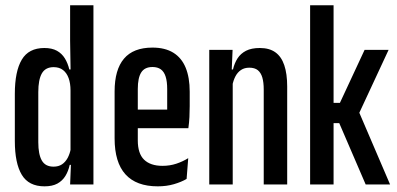

<svg xmlns="http://www.w3.org/2000/svg" viewBox="-20 -684 1474 712"><path d="M145 7Q86.5 7 60.8 -35.8Q35 -78.5 35 -161.5V-336Q35 -419.5 60.8 -462.8Q86.5 -506 144.5 -506Q172.5 -506 191 -495.8Q209.5 -485.5 220.5 -467.5Q231.5 -449.5 237 -426.5H262.5L241.5 -348.5Q241.5 -375 234.5 -394.2Q227.5 -413.5 213.8 -424.2Q200 -435 179 -435Q148.5 -435 135.2 -411.8Q122 -388.5 122 -342.5V-156.5Q122 -112 135 -89Q148 -66 178.5 -66Q197 -66 209.8 -74.5Q222.5 -83 230.8 -98.2Q239 -113.5 242.5 -132.5L257 -72.5H238.5Q233.5 -49.5 222.5 -31.5Q211.5 -13.5 192.8 -3.2Q174 7 145 7ZM240 0 243.5 -86H241.5V-394L242 -405L240 -533V-664.5H326.5V0Z M565 7Q485.5 7 445.2 -37.5Q405 -82 405 -171V-345Q405 -425.5 439.8 -466.5Q474.5 -507.5 545.5 -507.5Q592 -507.5 622.8 -488.5Q653.5 -469.5 668.5 -433Q683.5 -396.5 683.5 -344V-290.5Q683.5 -270 682.5 -250Q681.5 -230 678.5 -208.5H600Q600 -253 600 -287.8Q600 -322.5 600 -354Q600 -382 594.2 -400Q588.5 -418 576.5 -426.8Q564.5 -435.5 545.5 -435.5Q516.5 -435.5 503.8 -415.5Q491 -395.5 491 -354V-249.5V-234.5V-163Q491 -139 496.8 -121.2Q502.5 -103.5 514.2 -92Q526 -80.5 543 -74.8Q560 -69 582.5 -69Q610 -69 634 -77Q658 -85 678 -97.5L672 -20.5Q652.5 -9 625 -1Q597.5 7 565 7ZM459 -208.5V-277.5H658.5V-208.5Z M958 0V-352Q958 -378.5 952.8 -396.5Q947.5 -414.5 936 -423.8Q924.5 -433 904.5 -433Q886.5 -433 873.8 -424.5Q861 -416 853 -400.8Q845 -385.5 841.5 -366L823 -426.5H844Q849.5 -450 861 -467.8Q872.5 -485.5 892.5 -495.8Q912.5 -506 943.5 -506Q979 -506 1001.2 -490Q1023.5 -474 1034.2 -442.2Q1045 -410.5 1045 -363V0ZM756 0V-499H842.5L839 -416.5L843 -413V0Z M1336 0 1238 -227.5H1210.5V-302.5H1240.5L1332 -499H1421L1307.5 -255V-277.5L1426.5 0ZM1130 0V-664.5H1217V0Z"/></svg>

Font: Anek Latin Condensed Medium
Style: Regular
Weight: 500
Width: 3
Designer: Yesha Goshar
Foundry: Ek Type
Version: Version 1.003